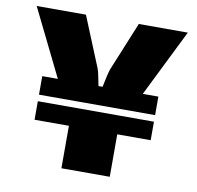

<svg xmlns="http://www.w3.org/2000/svg" viewBox="-77 -722 860 837"><g transform="rotate(10 353.5 -304.0)"><path d="M541 -346H610V-264H96V-346H165L19 -643H237L327 -423Q333 -410 345 -346H363Q375 -406 382 -426L471 -643H688ZM96 -235H610V-153H462V35H248V-153H96Z"/></g></svg>

Font: Lalezar
Style: Regular
Weight: 400
Designer: Borna Izadpanah
Foundry: Borna Izadpanah
Version: Version 1.003;November 28, 2018;FontCreator 11.5.0.2421 64-b